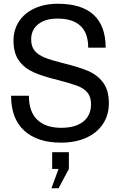

<svg xmlns="http://www.w3.org/2000/svg" viewBox="-20 -746 649 1023"><path d="M543 -492H450Q450 -570 408.5 -608.5Q367 -647 287 -647Q221 -647 183.5 -617Q146 -587 146 -536Q146 -499 164 -476.5Q182 -454 217.5 -439.5Q253 -425 318 -409Q400 -389 449.5 -368Q499 -347 529.5 -306Q560 -265 560 -196Q560 -133 528.5 -85.5Q497 -38 439.5 -12Q382 14 305 14Q179 14 109 -50Q39 -114 39 -236H134Q134 -150 179 -107.5Q224 -65 306 -65Q382 -65 423.5 -98Q465 -131 465 -191Q465 -229 446.5 -252Q428 -275 392.5 -288.5Q357 -302 291 -319Q209 -339 160 -360.5Q111 -382 81.5 -422Q52 -462 52 -530Q52 -587 81 -631.5Q110 -676 163.5 -701Q217 -726 288 -726Q415 -726 479 -667Q543 -608 543 -492ZM292 257H254L292 154H258V65H347V154Z"/></svg>

Font: CST
Style: Regular
Weight: 400
Version: Version 1.00